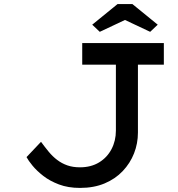

<svg xmlns="http://www.w3.org/2000/svg" viewBox="-20 -911 873 941"><path d="M372 10Q314 10 269 -7Q224 -24 192 -49Q160 -74 139.5 -99Q119 -124 110 -141L181 -216Q200 -190 219 -167Q238 -144 260.5 -127Q283 -110 310 -100.5Q337 -91 372 -91Q426 -91 465.5 -115Q505 -139 526.5 -180Q548 -221 548 -271V-594H383V-700H783V-594H656V-261Q656 -208 637 -159.5Q618 -111 581.5 -72.5Q545 -34 492.5 -12Q440 10 372 10ZM469 -755 432 -790 556 -891H629L753 -790L716 -755L578 -820H607Z"/></svg>

Font: Lexend Tera
Style: Regular
Weight: 400
Designer: Bonnie Shaver-Troup, Thomas Jockin
Foundry: Lexend
Version: Version 1.007